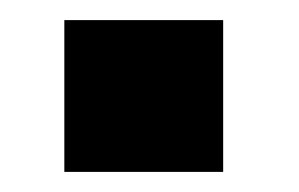

<svg xmlns="http://www.w3.org/2000/svg" viewBox="-20 -469 297 191"><path d="M44 -449V-298H202V-449Z"/></svg>

Font: Cheyenne Sans
Style: Bold
Weight: 700
Designer: The Public Sans project authors (U.S. Web Design System), Libre Franklin designed by Pablo Impallari and Rodrigo Fuenzal
Foundry: The Cheyenne Sans Project Authors
Version: Version 2.007